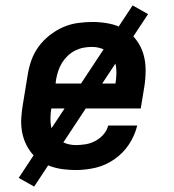

<svg xmlns="http://www.w3.org/2000/svg" viewBox="-20 -619 640 708"><path d="M260 8Q236 8 212.5 5Q189 2 167.5 -5.5Q146 -13 127.5 -26Q109 -39 95.5 -56Q82 -73 73 -94Q64 -115 60.5 -138Q57 -161 58.5 -184.5Q60 -208 64 -232L82 -342Q86 -369 95.5 -396Q105 -423 122 -446.5Q139 -470 162.5 -488.5Q186 -507 212 -518.5Q238 -530 266 -534Q294 -538 321 -538Q352 -538 382.5 -532Q413 -526 438.5 -511Q464 -496 482 -472.5Q500 -449 508.5 -420.5Q517 -392 517 -360.5Q517 -329 512 -298L499 -219H169V-217Q165 -192 166.5 -167.5Q168 -143 179.5 -123.5Q191 -104 213 -94Q235 -84 260 -84Q277 -84 295.5 -87Q314 -90 331 -99Q348 -108 361 -122.5Q374 -137 379 -156H486Q477 -119 455.5 -86.5Q434 -54 401.5 -31.5Q369 -9 332.5 -0.5Q296 8 260 8ZM185 -311H406V-313Q410 -337 409 -361.5Q408 -386 397 -406Q386 -426 364.5 -436Q343 -446 319 -446Q303 -446 287.5 -443Q272 -440 257 -432.5Q242 -425 229.5 -413Q217 -401 208.5 -387Q200 -373 195 -358Q190 -343 187 -327ZM106 69 49 37 469 -599 526 -567Z"/></svg>

Font: Iosevka Curly Slab SmBdExObl
Style: Regular
Weight: 600
Width: 7
Italic angle: -9°
Monospace: yes
Designer: Belleve Invis
Foundry: Belleve Invis
Version: Version 11.1.0; ttfautohint (v1.8.3)